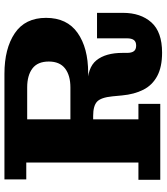

<svg xmlns="http://www.w3.org/2000/svg" viewBox="36 -760 733 844"><g transform="rotate(-90 402.0 -338.5)"><path d="M33 0V-96H109V-589H35V-685H299V-96H367V0ZM592 8Q529 8 489 -13.5Q449 -35 429 -74.5Q409 -114 404 -168L400 -210Q395 -261 376.5 -278Q358 -295 314 -295H299V-319L445 -320Q526 -321 558.5 -280.5Q591 -240 591 -166V-146Q591 -126 598.5 -116Q606 -106 623 -106Q640 -106 647.5 -116Q655 -126 655 -146V-278H767V-164Q767 -86 725 -39Q683 8 592 8ZM299 -295V-395H439Q492 -395 522.5 -418.5Q553 -442 553 -490Q553 -539 522.5 -562Q492 -585 439 -585H299V-685H499Q610 -685 677.5 -639.5Q745 -594 745 -502Q745 -410 679 -363.5Q613 -317 504 -317H432L408 -295Z"/></g></svg>

Font: Montagu Slab 24pt
Style: Bold
Weight: 700
Designer: Florian Karsten
Foundry: Florian Karsten
Version: Version 1.000